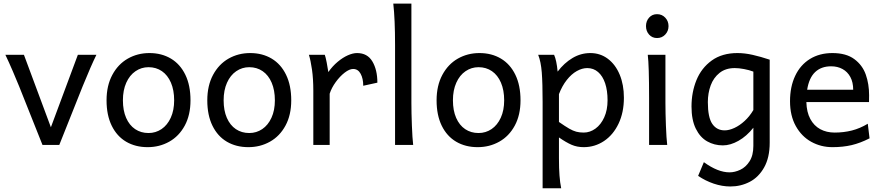

<svg xmlns="http://www.w3.org/2000/svg" viewBox="-20 -801 4874 1061"><path d="M437 -324.7 307.6 0H214.8L85.4 -324.7Q72.3 -357.4 50.5 -408Q28.8 -458.5 9.8 -498H112.3L261.2 -97.7L410.2 -498H512.7Q482.9 -437.5 437 -324.7Z M805.7 -507.8Q873 -507.8 924.3 -477.3Q975.6 -446.8 1004.2 -387.9Q1032.7 -329.1 1032.7 -246.6Q1032.7 -165.5 1001 -106.9Q969.2 -48.3 915.3 -18.1Q861.3 12.2 795.9 12.2Q728.5 12.2 677.2 -17.8Q626 -47.9 597.4 -106.2Q568.8 -164.6 568.8 -246.6Q568.8 -327.6 600.6 -387Q632.3 -446.3 686.3 -477.1Q740.2 -507.8 805.7 -507.8ZM800.8 -65.9Q840.3 -65.9 872.6 -87.6Q904.8 -109.4 923.6 -150.4Q942.4 -191.4 942.4 -246.6Q942.4 -302.7 924.6 -344.2Q906.7 -385.7 874.8 -407.7Q842.8 -429.7 800.8 -429.7Q761.2 -429.7 728.8 -407.5Q696.3 -385.3 677.7 -343.8Q659.2 -302.2 659.2 -246.6Q659.2 -190.4 677 -149.7Q694.8 -108.9 726.8 -87.4Q758.8 -65.9 800.8 -65.9Z M1362.3 -507.8Q1429.7 -507.8 1481 -477.3Q1532.2 -446.8 1560.8 -387.9Q1589.4 -329.1 1589.4 -246.6Q1589.4 -165.5 1557.6 -106.9Q1525.9 -48.3 1471.9 -18.1Q1418 12.2 1352.5 12.2Q1285.2 12.2 1233.9 -17.8Q1182.6 -47.9 1154.1 -106.2Q1125.5 -164.6 1125.5 -246.6Q1125.5 -327.6 1157.2 -387Q1189 -446.3 1242.9 -477.1Q1296.9 -507.8 1362.3 -507.8ZM1357.4 -65.9Q1397 -65.9 1429.2 -87.6Q1461.4 -109.4 1480.2 -150.4Q1499 -191.4 1499 -246.6Q1499 -302.7 1481.2 -344.2Q1463.4 -385.7 1431.4 -407.7Q1399.4 -429.7 1357.4 -429.7Q1317.9 -429.7 1285.4 -407.5Q1252.9 -385.3 1234.4 -343.8Q1215.8 -302.2 1215.8 -246.6Q1215.8 -190.4 1233.6 -149.7Q1251.5 -108.9 1283.4 -87.4Q1315.4 -65.9 1357.4 -65.9Z M1711.4 0V-300.3Q1711.4 -365.2 1704.1 -416.3Q1696.8 -467.3 1687 -498H1774.9Q1779.8 -484.4 1785.4 -455.3Q1791 -426.3 1794.4 -402.8Q1817.4 -435.5 1845.7 -459.2Q1874 -482.9 1902.1 -495.4Q1930.2 -507.8 1953.1 -507.8Q2010.3 -507.8 2037.8 -461.4Q2065.4 -415 2065.4 -344.2L1987.3 -327.1Q1987.3 -366.7 1972.9 -393.3Q1958.5 -419.9 1931.2 -419.9Q1911.1 -419.9 1884.8 -399.7Q1858.4 -379.4 1835.2 -347.4Q1812 -315.4 1801.8 -283.2V0Z M2263.2 0H2163.1V-551.8Q2163.1 -694.8 2153.3 -781.2H2253.4V-231.9Q2253.4 -178.2 2256.1 -107.7Q2258.8 -37.1 2263.2 0Z M2629.4 -507.8Q2696.8 -507.8 2748 -477.3Q2799.3 -446.8 2827.9 -387.9Q2856.4 -329.1 2856.4 -246.6Q2856.4 -165.5 2824.7 -106.9Q2793 -48.3 2739 -18.1Q2685.1 12.2 2619.6 12.2Q2552.2 12.2 2501 -17.8Q2449.7 -47.9 2421.1 -106.2Q2392.6 -164.6 2392.6 -246.6Q2392.6 -327.6 2424.3 -387Q2456.1 -446.3 2510 -477.1Q2564 -507.8 2629.4 -507.8ZM2624.5 -65.9Q2664.1 -65.9 2696.3 -87.6Q2728.5 -109.4 2747.3 -150.4Q2766.1 -191.4 2766.1 -246.6Q2766.1 -302.7 2748.3 -344.2Q2730.5 -385.7 2698.5 -407.7Q2666.5 -429.7 2624.5 -429.7Q2585 -429.7 2552.5 -407.5Q2520 -385.3 2501.5 -343.8Q2482.9 -302.2 2482.9 -246.6Q2482.9 -190.4 2500.7 -149.7Q2518.6 -108.9 2550.5 -87.4Q2582.5 -65.9 2624.5 -65.9Z M3061.5 -405.3Q3097.7 -453.1 3143.8 -480.5Q3189.9 -507.8 3242.2 -507.8Q3296.9 -507.8 3339.1 -476.1Q3381.3 -444.3 3404.5 -388.4Q3427.7 -332.5 3427.7 -261.2Q3427.7 -179.7 3398.2 -117.7Q3368.7 -55.7 3317.9 -21.7Q3267.1 12.2 3205.6 12.2Q3168.9 12.2 3138.4 -1Q3107.9 -14.2 3068.8 -41.5V73.2Q3068.8 130.4 3071.8 168.9Q3074.7 207.5 3081.1 239.3H2978.5V-236.8Q2978.5 -341.3 2973.9 -400.6Q2969.2 -460 2954.1 -498H3042Q3055.7 -467.8 3061.5 -405.3ZM3205.6 -68.4Q3240.2 -68.4 3270.5 -90.3Q3300.8 -112.3 3319.1 -152.8Q3337.4 -193.4 3337.4 -246.6Q3337.4 -300.8 3324 -340.8Q3310.5 -380.9 3285.2 -402.8Q3259.8 -424.8 3225.1 -424.8Q3196.8 -424.8 3167.2 -408.2Q3137.7 -391.6 3112.1 -359.1Q3086.4 -326.7 3068.8 -280.8V-127Q3104 -102.5 3125.2 -90.3Q3146.5 -78.1 3164.6 -73.2Q3182.6 -68.4 3205.6 -68.4Z M3657.2 -231.9Q3657.2 -178.2 3659.9 -107.2Q3662.6 -36.1 3667 0H3566.9V-258.8Q3566.9 -439 3559.6 -498H3657.2ZM3610.8 -722.7Q3638.2 -722.7 3656.2 -703.4Q3674.3 -684.1 3674.3 -656.7Q3674.3 -629.4 3656.2 -610.1Q3638.2 -590.8 3610.8 -590.8Q3584 -590.8 3566.9 -609.9Q3549.8 -628.9 3549.8 -656.7Q3549.8 -684.6 3566.9 -703.6Q3584 -722.7 3610.8 -722.7Z M4016.1 229.5Q3970.7 229.5 3924.3 213.9Q3877.9 198.2 3837.9 170.9L3869.6 95.2Q3947.3 151.4 4011.2 151.4Q4040.5 151.4 4070.8 137.2Q4101.1 123 4122.1 90.3Q4143.1 57.6 4143.1 4.9V-95.2Q4106 -48.3 4061 -22.9Q4016.1 2.4 3974.6 2.4Q3927.2 2.4 3887.9 -19.8Q3848.6 -42 3825 -90.1Q3801.3 -138.2 3801.3 -212.4Q3801.3 -291 3828.6 -358.2Q3856 -425.3 3913.1 -466.6Q3970.2 -507.8 4055.2 -507.8Q4095.2 -507.8 4139.4 -497.8Q4183.6 -487.8 4233.4 -471.2V-12.2Q4233.4 69.3 4202.9 123.8Q4172.4 178.2 4123 203.9Q4073.7 229.5 4016.1 229.5ZM4040.5 -424.8Q3989.7 -424.8 3956.3 -398.2Q3922.9 -371.6 3907.2 -328.9Q3891.6 -286.1 3891.6 -236.8Q3891.6 -151.9 3916.3 -116.2Q3940.9 -80.6 3984.4 -80.6Q4009.3 -80.6 4038.3 -94Q4067.4 -107.4 4095 -132.8Q4122.6 -158.2 4143.1 -192.9V-405.3Q4120.1 -414.1 4091.6 -419.4Q4063 -424.8 4040.5 -424.8Z M4436 -236.8Q4437.5 -181.2 4457.8 -143.6Q4478 -106 4512.7 -87.2Q4547.4 -68.4 4592.3 -68.4Q4642.1 -68.4 4687.3 -79.8Q4732.4 -91.3 4775.4 -117.2L4785.2 -36.6Q4733.9 -10.3 4685.8 1Q4637.7 12.2 4580.1 12.2Q4516.6 12.2 4463.1 -17.3Q4409.7 -46.9 4377.7 -104.2Q4345.7 -161.6 4345.7 -241.7Q4345.7 -321.8 4374.3 -382.1Q4402.8 -442.4 4455.8 -475.1Q4508.8 -507.8 4580.1 -507.8Q4655.8 -507.8 4700.9 -474.4Q4746.1 -440.9 4764.4 -388.7Q4782.7 -336.4 4782.7 -274.9Q4782.7 -245.6 4782.2 -236.8ZM4694.8 -305.2Q4694.8 -346.2 4679.2 -375.2Q4663.6 -404.3 4636 -419.4Q4608.4 -434.6 4572.8 -434.6Q4518.1 -434.6 4484.4 -402.6Q4450.7 -370.6 4440.4 -305.2Z"/></svg>

Font: Lesson One
Style: Regular
Weight: 400
Designer: But Ko, Victor Gaultney, Annie Olsen, Julie Remington, Don Collingsworth, Eric Hays, Becca Hirsbrunner
Version: Version 1.100